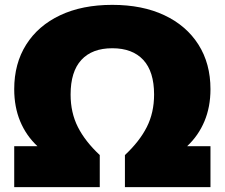

<svg xmlns="http://www.w3.org/2000/svg" viewBox="-20 -770 924 790"><path d="M38.5 0V-168.5H134Q87.5 -212 63 -271Q38.5 -330 38.5 -403Q38.5 -508.5 87.8 -586.5Q137 -664.5 227.5 -707.2Q318 -750 442 -750Q566 -750 656.5 -707.2Q747 -664.5 796.5 -586.5Q846 -508.5 846 -403Q846 -330 821.2 -271Q796.5 -212 750 -168.5H846V0H494V-132Q554 -188 584 -247.2Q614 -306.5 614 -381Q614 -475.5 569.5 -523.5Q525 -571.5 442 -571.5Q359 -571.5 314.8 -523.5Q270.5 -475.5 270.5 -381Q270.5 -306.5 300.5 -247.2Q330.5 -188 390.5 -132V0Z"/></svg>

Font: Encode Sans Semi Expanded Black
Style: Regular
Weight: 900
Width: 6
Designer: Multiple Designers
Foundry: Impallari Type
Version: Version 3.000; ttfautohint (v1.8.3) -l 8 -r 50 -G 200 -x 14 